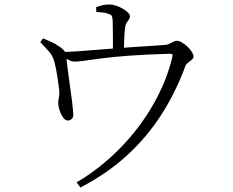

<svg xmlns="http://www.w3.org/2000/svg" viewBox="-20 -788 1040 857"><path d="M322 26Q427 -36 514.5 -125Q602 -214 662.5 -319Q723 -424 749 -532Q751 -543 749 -545.5Q747 -548 737 -548Q631 -545 557 -539.5Q483 -534 434 -527.5Q385 -521 356.5 -517Q328 -513 315 -513Q301 -513 287.5 -520Q274 -527 252 -539L251 -556Q281 -556 324.5 -559Q368 -562 416 -566Q464 -570 506 -573Q542 -576 582.5 -578.5Q623 -581 660 -583.5Q697 -586 721 -588Q730 -589 738 -593.5Q746 -598 754 -602Q762 -606 769 -606Q779 -606 792 -598.5Q805 -591 817 -579.5Q829 -568 836.5 -556Q844 -544 844 -536Q844 -529 836.5 -522Q829 -515 819.5 -508Q810 -501 807 -492Q764 -375 699.5 -275Q635 -175 546.5 -94Q458 -13 339 49ZM285 -250Q273 -249 263 -262Q253 -275 247 -292.5Q241 -310 240 -323Q239 -332 241.5 -344.5Q244 -357 245 -370Q245 -382 242.5 -400.5Q240 -419 237 -439.5Q234 -460 230.5 -478Q227 -496 224 -507Q218 -536 199 -557.5Q180 -579 160 -600L172 -617Q193 -608 210 -600.5Q227 -593 242 -582Q262 -569 268.5 -559Q275 -549 276 -532Q276 -527 279.5 -501Q283 -475 287.5 -439.5Q292 -404 297 -369.5Q302 -335 304.5 -309.5Q307 -284 307 -279Q308 -265 301 -258Q294 -251 285 -250ZM484 -547Q484 -553 484 -572Q484 -591 484 -615Q484 -639 483.5 -661Q483 -683 483 -695Q482 -711 479.5 -716.5Q477 -722 465 -726Q456 -730 440.5 -732Q425 -734 410 -735L409 -756Q426 -762 439 -765Q452 -768 467 -768Q486 -768 508 -759Q530 -750 545 -737.5Q560 -725 560 -716Q560 -707 554.5 -700Q549 -693 544 -684.5Q539 -676 538 -661Q536 -646 535 -624.5Q534 -603 533.5 -582.5Q533 -562 533 -548Z"/></svg>

Font: Noto Serif SC ExtraLight Light
Style: Regular
Weight: 300
Version: Version 2.002-H1;hotconv 1.1.0;makeotfexe 2.6.0